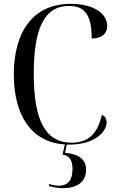

<svg xmlns="http://www.w3.org/2000/svg" viewBox="-20 -744 611 1001"><path d="M341 10C474 10 536 -57 536 -107C536 -123 529 -138 511 -145C489 -47 440 0 354 0C214 0 156 -121 156 -360C156 -592 209 -713 340 -713C424 -713 458 -664 458 -543C506 -543 539 -566 539 -609C539 -671 471 -724 349 -724C150 -724 52 -576 52 -356C52 -146 141 -2 318 9L306 62C342 67 358 91 358 137C358 196 334 224 286 224C270 224 254 221 236 215V226C256 232 279 237 308 237C390 237 429 198 429 141C429 87 389 58 319 53L328 10C332 10 336 10 341 10Z"/></svg>

Font: Noto Serif Display SemiCondensed
Style: Regular
Weight: 400
Width: 4
Designer: Monotype Design Team
Foundry: Monotype Imaging Inc.
Version: Version 2.009